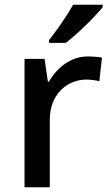

<svg xmlns="http://www.w3.org/2000/svg" viewBox="-20 -786 465 806"><path d="M411 -756V-766H287C262 -721 216 -655 186 -618V-606H256C304 -642 382 -719 411 -756ZM349 -549C275 -549 219 -501 185 -443H181L167 -539H83V0H189V-284C189 -390 262 -452 343 -452C360 -452 382 -449 397 -445L408 -544C392 -547 368 -549 349 -549Z"/></svg>

Font: Noto Sans Hanifi Rohingya Medium
Style: Regular
Weight: 500
Designer: Monotype Design Team and DaltonMaag
Foundry: Google LLC
Version: Version 2.102